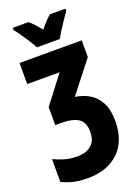

<svg xmlns="http://www.w3.org/2000/svg" viewBox="-183 -842 837 1157"><g transform="rotate(-20 235.0 -263.0)"><path d="M419.9 -553.2V-445.8L264.2 -247.1Q314 -240.2 354.7 -216.1Q395.5 -191.9 419.7 -146.2Q443.8 -100.6 443.8 -27.8Q443.8 100.1 370.4 170.2Q296.9 240.2 172.9 240.2Q109.9 240.2 69.3 228Q28.8 215.8 6.8 205.1V58.1Q34.7 71.8 72.5 83.5Q110.4 95.2 154.8 95.2Q214.4 95.2 247.1 66.9Q279.8 38.6 279.8 -19Q279.8 -80.1 242.4 -104Q205.1 -127.9 132.8 -127.9H95.2V-243.2L229 -418H21V-553.2ZM151.4 -606Q143.1 -623.5 125 -651.9Q106.9 -680.2 87.6 -708Q68.4 -735.8 55.2 -752V-766.1H156.2Q185.1 -741.7 224.1 -692.9Q263.7 -741.7 293.9 -766.1H393.1V-752Q379.4 -732.9 361.1 -706.1Q342.8 -679.2 325.9 -652.3Q309.1 -625.5 298.3 -606Z"/></g></svg>

Font: Open Sans Condensed ExtraBold
Style: Regular
Weight: 800
Width: 3
Designer: Monotype Design Team
Foundry: Monotype Imaging Inc.
Version: Version 3.000; ttfautohint (v1.8.4)